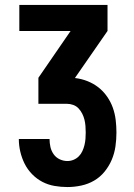

<svg xmlns="http://www.w3.org/2000/svg" viewBox="-20 -755 540 775"><path d="M252 0Q226 0 200 -4.5Q174 -9 151 -21Q128 -33 109.5 -52Q91 -71 79.5 -94Q68 -117 62 -142.5Q56 -168 56 -194H180Q180 -178 183.5 -162Q187 -146 196.5 -132.5Q206 -119 221 -112Q236 -105 252 -105Q265 -105 277 -110Q289 -115 298 -124Q307 -133 312.5 -145Q318 -157 321 -169.5Q324 -182 325 -194.5Q326 -207 326 -220Q326 -233 325 -246Q324 -259 321 -271.5Q318 -284 312 -296Q306 -308 297 -317.5Q288 -327 275.5 -331.5Q263 -336 250 -336H135V-441L265 -630H58V-735H414V-630L283 -441V-440Q309 -437 333 -427.5Q357 -418 377 -402.5Q397 -387 412 -365.5Q427 -344 435.5 -320Q444 -296 447 -270.5Q450 -245 450 -220Q450 -192 446 -164Q442 -136 431 -110Q420 -84 402 -62Q384 -40 360 -26Q336 -12 308 -6Q280 0 252 0Z"/></svg>

Font: Iosevka Curly Extrabold
Style: Regular
Weight: 800
Monospace: yes
Designer: Belleve Invis
Foundry: Belleve Invis
Version: Version 22.1.2; ttfautohint (v1.8.4)